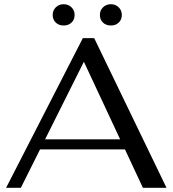

<svg xmlns="http://www.w3.org/2000/svg" viewBox="-20 -891 819 911"><path d="M573 -182H170L79 0H9L373 -710H427L770 0H658ZM550 -230 378 -598 194 -230ZM230 -820Q230 -842 245 -856.5Q260 -871 282 -871Q304 -871 319 -856.5Q334 -842 334 -820Q334 -798 319.5 -784Q305 -770 282 -770Q259 -770 244.5 -784Q230 -798 230 -820ZM454 -820Q454 -842 469 -856.5Q484 -871 506 -871Q528 -871 543 -856.5Q558 -842 558 -820Q558 -798 543.5 -784Q529 -770 506 -770Q483 -770 468.5 -784Q454 -798 454 -820Z"/></svg>

Font: Fahkwang
Style: Regular
Weight: 400
Version: Version 1.000; ttfautohint (v1.6)